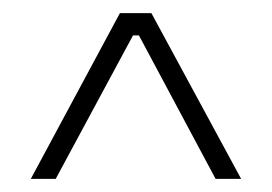

<svg xmlns="http://www.w3.org/2000/svg" viewBox="-20 -720 415 293"><path d="M348 -447H309L192 -666H183L65 -447H27L163 -700H211Z"/></svg>

Font: Phudu Medium
Style: Regular
Weight: 500
Version: Version 1.005;gftools[0.9.23]